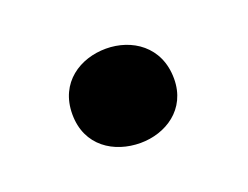

<svg xmlns="http://www.w3.org/2000/svg" viewBox="-44 -226 409 317"><g transform="rotate(-20 160.0 -68.0)"><path d="M160 15C204 15 248 -12 248 -66C248 -123 204 -151 159 -151C114 -151 70 -124 70 -68C70 -12 114 15 160 15Z"/></g></svg>

Font: Sprat Condensed Black
Style: Regular
Weight: 900
Designer: Ethan Nakache
Foundry: Collletttivo
Version: Version 2.000;Glyphs 3.2 (3217)